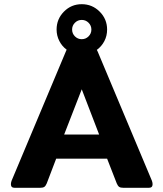

<svg xmlns="http://www.w3.org/2000/svg" viewBox="-20 -896 780 916"><path d="M708 -17Q708 0 690 0H569Q555 0 548.5 -4.5Q542 -9 537 -21L491 -139H248L203 -21Q198 -9 191.5 -4.5Q185 0 171 0H50Q32 0 32 -17Q32 -24 35 -33L294 -650L298 -659Q276 -675 263 -700.5Q250 -726 250 -755Q250 -805 285 -840.5Q320 -876 370 -876Q420 -876 455.5 -840.5Q491 -805 491 -755Q491 -725 478 -700Q465 -675 442 -658L446 -650L705 -33Q708 -24 708 -17ZM324 -755Q324 -736 337.5 -722.5Q351 -709 370 -709Q389 -709 402.5 -722.5Q416 -736 416 -755Q416 -774 402.5 -787.5Q389 -801 370 -801Q351 -801 337.5 -787.5Q324 -774 324 -755ZM453 -254 370 -470 286 -254Z"/></svg>

Font: Mitr Medium
Style: Regular
Weight: 500
Designer: Thanarat Vachiruckul
Foundry: Cadson Demak
Version: Version 1.003